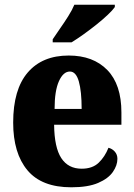

<svg xmlns="http://www.w3.org/2000/svg" viewBox="-20 -786 569 816"><path d="M283 10Q157 10 96.5 -62.5Q36 -135 36 -265Q36 -406 98 -478Q160 -550 272 -550Q376 -550 436 -488.5Q496 -427 496 -308V-256H210Q211 -159 240.5 -114Q270 -69 327 -69Q373 -69 399.5 -94.5Q426 -120 441 -158Q457 -154 468 -141.5Q479 -129 479 -111Q479 -83 459.5 -55Q440 -27 397 -8.5Q354 10 283 10ZM327 -323Q327 -398 315 -440Q303 -482 277 -482Q249 -482 230.5 -441Q212 -400 212 -323ZM204 -619Q217 -639 235 -664.5Q253 -690 270 -717Q287 -744 296 -766H468V-756Q459 -743 438.5 -723.5Q418 -704 390.5 -682Q363 -660 335 -640Q307 -620 284 -606H204Z"/></svg>

Font: Noto Serif Condensed Black
Style: Regular
Weight: 900
Width: 3
Designer: Monotype Design Team
Foundry: Monotype Imaging Inc.
Version: Version 2.015; ttfautohint (v1.8.4.7-5d5b)